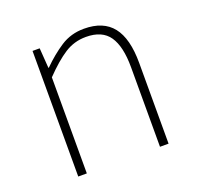

<svg xmlns="http://www.w3.org/2000/svg" viewBox="-100 -649 781 757"><g transform="rotate(-20 290.0 -270.0)"><path d="M105 0V-527H135L141 -443H143Q184 -484 227 -512Q270 -540 325 -540Q406 -540 445 -490.5Q484 -441 484 -339V0H448V-334Q448 -421 418.5 -464Q389 -507 321 -507Q272 -507 231.5 -481Q191 -455 141 -403V0Z"/></g></svg>

Font: Noto Sans SC Thin
Style: Regular
Weight: 100
Designer: Ryoko NISHIZUKA 西塚涼子 (kana, bopomofo & ideographs); Paul D. Hunt (Latin, Greek & Cyrillic); Sandoll Communications 산돌커뮤니
Foundry: Adobe
Version: Version 2.004-H2;hotconv 1.0.118;makeotfexe 2.5.65603